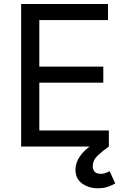

<svg xmlns="http://www.w3.org/2000/svg" viewBox="-20 -748 641 980"><path d="M87.9 0V-727.5H531.2V-645.5H180.7V-408.2H507.3V-326.2H180.7V-82H535.6V0ZM480 212.9Q432.6 212.9 398.9 188.5Q365.2 164.1 365.2 118.2Q365.2 83.5 387 51.3Q408.7 19 448.7 -7.8L535.6 0Q503.4 22.5 478.5 46.1Q453.6 69.8 453.6 100.6Q453.6 118.7 463.6 128.9Q473.6 139.2 494.1 139.2Q507.8 139.2 519 135Q530.3 130.9 539.6 125.5L568.4 188.5Q553.7 196.8 532 204.8Q510.3 212.9 480 212.9Z"/></svg>

Font: Inter Variable LoSnoCo
Style: Regular
Weight: 400
Designer: Rasmus Andersson
Foundry: rsms
Version: Version 4.000;git-a52131595; featfreeze: case,dlig,ss01,ss02